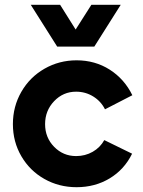

<svg xmlns="http://www.w3.org/2000/svg" viewBox="-20 -760 591 792"><path d="M33.2 -248Q33.2 -320.8 68.1 -381.3Q103 -441.9 163.6 -476.6Q224.1 -511.2 295.9 -511.2Q372.1 -511.2 432.6 -472.7Q493.2 -434.1 525.9 -367.2L413.1 -309.1Q396.5 -342.3 364.5 -362.1Q332.5 -381.8 293.9 -381.8Q240.7 -381.8 203.4 -342.8Q166 -303.7 166 -248Q166 -192.4 203.4 -154.3Q240.7 -116.2 293.9 -116.2Q331.5 -116.2 362.3 -133.8Q393.1 -151.4 410.2 -182.1L524.9 -126Q492.7 -60.5 432.4 -24.2Q372.1 12.2 295.9 12.2Q223.6 12.2 163.6 -21.5Q103.5 -55.2 68.4 -115Q33.2 -174.8 33.2 -248ZM106.9 -740.2H228L292 -638.2L356.9 -740.2H478L369.1 -567.9H215.8Z"/></svg>

Font: Human Sans
Style: Bold
Weight: 700
Designer: Tim Radville
Foundry: Continuum
Version: Version 1.000;FEAKit 1.0